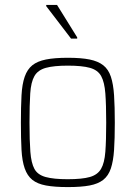

<svg xmlns="http://www.w3.org/2000/svg" viewBox="-20 -753 552 781"><path d="M256 8Q202 8 167 1.5Q132 -5 111.5 -21.5Q91 -38 80.5 -68Q70 -98 67.5 -143.5Q65 -189 65 -254Q65 -319 67.5 -365Q70 -411 80.5 -441Q91 -471 111.5 -487.5Q132 -504 167 -511Q202 -518 256 -518Q310 -518 344.5 -511Q379 -504 400 -487.5Q421 -471 431 -441Q441 -411 444 -365Q447 -319 447 -254Q447 -189 444 -143.5Q441 -98 431 -68Q421 -38 400 -21.5Q379 -5 344.5 1.5Q310 8 256 8ZM255 -24Q314 -24 345.5 -33Q377 -42 391 -66Q405 -90 408.5 -135.5Q412 -181 412 -254Q412 -327 408.5 -373Q405 -419 391.5 -443.5Q378 -468 346 -477Q314 -486 256 -486Q199 -486 166.5 -477Q134 -468 120 -443.5Q106 -419 103 -373Q100 -327 100 -254Q100 -181 103.5 -135.5Q107 -90 120 -66Q133 -42 165.5 -33Q198 -24 255 -24ZM269 -596 168 -728V-733H212L294 -601V-596Z"/></svg>

Font: Saira SemiCondensed Thin
Style: Regular
Weight: 250
Width: 4
Designer: Hector Gatti with collaboration of the Omnibus-Type team
Foundry: Omnibus-Type
Version: Version 1.101